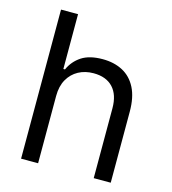

<svg xmlns="http://www.w3.org/2000/svg" viewBox="-109 -817 809 905"><g transform="rotate(15 296.0 -364.0)"><path d="M160.2 -328.1V0H77.1V-727.5H160.2V-460H168Q187 -502.4 225.3 -527.6Q263.7 -552.7 328.1 -552.7Q383.8 -552.7 425.8 -530.5Q467.8 -508.3 491.2 -462.6Q514.6 -417 514.6 -346.7V0H431.6V-340.8Q431.6 -406.7 398.4 -442.1Q365.2 -477.5 303.7 -477.5Q262.7 -477.5 230.2 -460Q197.8 -442.4 179 -409.2Q160.2 -376 160.2 -328.1Z"/></g></svg>

Font: GitLab Sans
Style: Regular
Weight: 400
Designer: Rasmus Andersson
Foundry: Modifications by GitLab B.V., manufactured by rsms
Version: Version 4.000;git-c8fb6b7